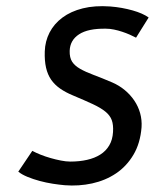

<svg xmlns="http://www.w3.org/2000/svg" viewBox="-20 -579 492 609"><path d="M411.5 -459.5Q403 -464 391.8 -469Q380.5 -474 367.8 -478.2Q355 -482.5 341.8 -485.2Q328.5 -488 316 -488Q259.5 -489 230.8 -470.2Q202 -451.5 201 -417.5Q200.5 -396 208.8 -383.2Q217 -370.5 234 -360.8Q251 -351 276.5 -341.5Q302 -332 336 -317.5Q358 -308 375.8 -293.2Q393.5 -278.5 406 -260Q418.5 -241.5 424.5 -220Q430.5 -198.5 429 -175.5Q425 -124.5 403.2 -88Q381.5 -51.5 348 -29Q314.5 -6.5 272.2 2.8Q230 12 185.5 8.5Q168.5 7 147.5 3.8Q126.5 0.5 106 -5Q85.5 -10.5 67.2 -18Q49 -25.5 38 -34.5L82.5 -100.5Q93.5 -94.5 108.5 -88.5Q123.5 -82.5 140 -77.8Q156.5 -73 173 -69.8Q189.5 -66.5 203 -66.5Q232 -66.5 256.2 -72Q280.5 -77.5 298.2 -88.8Q316 -100 326.5 -117.8Q337 -135.5 338.5 -160Q340 -183 334.5 -198Q329 -213 314.2 -225Q299.5 -237 274.2 -248.8Q249 -260.5 211 -276.5Q188 -286 170.8 -298Q153.5 -310 142.2 -326.2Q131 -342.5 126 -364.5Q121 -386.5 122 -416Q123 -448 137.2 -475.8Q151.5 -503.5 178 -523.2Q204.5 -543 242.5 -552.5Q280.5 -562 329.5 -558.5Q348.5 -557 366.5 -553.8Q384.5 -550.5 400.5 -546Q416.5 -541.5 429.5 -535.8Q442.5 -530 451.5 -523.5Z"/></svg>

Font: B612
Style: Italic
Weight: 400
Italic angle: -10°
Designer: Nicolas Chauveau, Thomas Paillot, Jonathan Favre-Lamarine, Jean-Luc Vinot
Foundry: AIRBUS
Version: Version 1.008